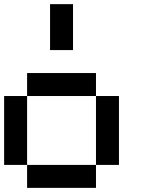

<svg xmlns="http://www.w3.org/2000/svg" viewBox="-20 -909 707 929"><path d="M111.1 -111.1H0V-444.4H111.1ZM444.4 -444.4H111.1V-555.6H444.4ZM555.6 -111.1H444.4V-444.4H555.6ZM444.4 0H111.1V-111.1H444.4ZM333.3 -666.7H222.2V-888.9H333.3Z"/></svg>

Font: Pixeloid Sans
Style: Regular
Weight: 400
Designer: GGBotNet
Foundry: GGBotNet
Version: 0.5